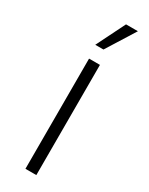

<svg xmlns="http://www.w3.org/2000/svg" viewBox="-234 -950 772 993"><g transform="rotate(30 152.5 -453.5)"><path d="M120 0V-658H185V0ZM112 -736 197 -907H268L161 -736Z"/></g></svg>

Font: Ysabeau Office Light
Style: Regular
Weight: 300
Designer: Christian Thalmann (Catharsis Fonts)
Version: Version 2.001;gftools[0.9.30]; featfreeze: tnum,lnum,ss02